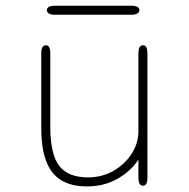

<svg xmlns="http://www.w3.org/2000/svg" viewBox="-20 -639 659 670"><path d="M140 -481Q155.5 -481 155.5 -452.5V-197Q155.5 -101 186.5 -60.5Q217.5 -20 287 -20Q336 -20 375.8 -42.8Q415.5 -65.5 439.2 -102.2Q463 -139 463 -181V-452.5Q463 -481 479 -481Q494.5 -481 494.5 -452.5V-19.5Q494.5 9 479 9Q463 9 463 -19.5V-82Q436.5 -41.5 389.8 -15Q343 11.5 283.5 11.5Q230.5 11.5 195 -9.2Q159.5 -30 141.8 -75Q124 -120 124 -192.5V-452.5Q124 -481 140 -481ZM143.5 -603.5Q143.5 -611 150.8 -615Q158 -619 172 -619H438Q452 -619 459.2 -615Q466.5 -611 466.5 -603.5Q466.5 -596 459.2 -591.8Q452 -587.5 438 -587.5H172Q158 -587.5 150.8 -591.8Q143.5 -596 143.5 -603.5Z"/></svg>

Font: Sono ExtraLight Monospace ExtraLight
Style: Regular
Weight: 250
Version: Version 2.112